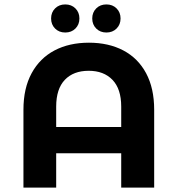

<svg xmlns="http://www.w3.org/2000/svg" viewBox="-20 -848 775 868"><path d="M677 -352V0H528V-155H234V0H86V-352Q86 -449 123 -517Q160 -585 226.5 -620Q293 -655 382 -655Q471 -655 537.5 -620Q604 -585 640.5 -517Q677 -449 677 -352ZM528 -274V-366Q528 -446 488.5 -487Q449 -528 381 -528Q312 -528 273 -487Q234 -446 234 -366V-274ZM275 -701Q247 -701 229 -719Q211 -737 211 -764.5Q211 -792 229 -810Q247 -828 275 -828Q303 -828 321 -810Q339 -792 339 -764.5Q339 -737 321 -719Q303 -701 275 -701ZM461 -701Q433 -701 415 -719Q397 -737 397 -764.5Q397 -792 415 -810Q433 -828 461 -828Q489 -828 507 -810Q525 -792 525 -764.5Q525 -737 507 -719Q489 -701 461 -701Z"/></svg>

Font: Montserrat Ace
Style: Bold
Weight: 700
Designer: Julieta Ulanovsky
Foundry: Julieta Ulanovsky
Version: Version 1